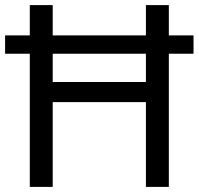

<svg xmlns="http://www.w3.org/2000/svg" viewBox="-20 -734 781 754"><path d="M97 0H187V-333H553V0H643V-523H740V-595H643V-714H553V-595H187V-714H97V-595H0V-523H97ZM187 -412V-523H553V-412Z"/></svg>

Font: Noto Sans Inscriptional Parthian
Style: Regular
Weight: 400
Designer: Monotype Design Team
Foundry: Monotype Imaging Inc.
Version: Version 2.003